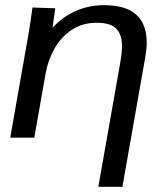

<svg xmlns="http://www.w3.org/2000/svg" viewBox="-20 -532 640 742"><path d="M105.5 -503 193.5 -500 183 -424.5Q222 -467.5 273.2 -489.8Q324.5 -512 380.5 -512Q467 -512 507 -475Q547 -438 547 -368Q547 -343 541.5 -311L453 190H360L443.5 -283Q451.5 -328.5 451.5 -354.5Q451.5 -398 429.5 -421Q407.5 -444 353 -444Q297.5 -444 256 -415.8Q214.5 -387.5 190 -343.2Q165.5 -299 156.5 -249L112.5 0H19.5L88 -388Q97.5 -443 105.5 -503Z"/></svg>

Font: JuliaMono Italic
Style: Regular
Weight: 400
Italic angle: -9°
Monospace: yes
Designer: cormullion
Foundry: corm
Version: Version 0.049; ttfautohint (v1.8.4)